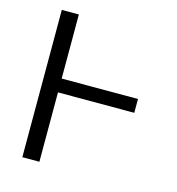

<svg xmlns="http://www.w3.org/2000/svg" viewBox="-106 -804 828 896"><g transform="rotate(15 308.0 -356.0)"><path d="M533.7 -402V-335.2H165.1V0H82.7V-711.6H165.1V-402Z"/></g></svg>

Font: Inter UI Light
Style: Regular
Weight: 300
Designer: Rasmus Andersson
Foundry: rsms
Version: 3.2;8d6f07862